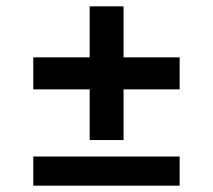

<svg xmlns="http://www.w3.org/2000/svg" viewBox="-20 -604 672 606"><path d="M85 -322H263V-162H370V-322H547V-423H370V-584H263V-423H85ZM85 -18H547V-110H85Z"/></svg>

Font: HB Figtree Prototype
Style: Bold
Weight: 700
Designer: Alfredo Marco Pradil
Foundry: Hanken Design Co.®
Version: Version 1.002;Glyphs 3.2 (3228)